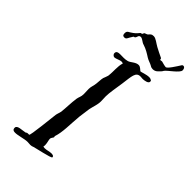

<svg xmlns="http://www.w3.org/2000/svg" viewBox="-223 -741 810 810"><g transform="rotate(45 182.0 -336.0)"><path d="M300 -546C296 -549 291 -551 285 -551C268 -551 246 -542 242 -542C238 -542 229 -556 217 -556C199 -556 185 -538 172 -535C144 -527 109 -542 109 -519C109 -511 117 -506 121 -506C132 -506 145 -515 156 -515C159 -515 162 -514 165 -513C157 -488 162 -462 158 -433C156 -425 152 -417 150 -411C147 -399 148 -390 146 -375C145 -361 139 -350 139 -335C139 -325 140 -315 140 -305C140 -289 134 -282 132 -269C128 -241 128 -211 125 -185C123 -175 119 -167 118 -159C115 -139 104 -21 98 -21H90C85 -21 83 -18 81 -17C64 -13 34 -15 34 1C34 12 40 15 50 15C68 15 97 5 114 5C122 5 127 6 132 6C134 6 137 5 140 5C154 -1 235 -16 235 -23C235 -31 226 -32 220 -32C209 -32 197 -27 185 -27C182 -27 179 -28 176 -28C176 -31 177 -34 177 -37C177 -49 172 -64 172 -70C172 -79 180 -84 180 -88C180 -90 179 -91 179 -93V-94C191 -130 189 -171 194 -225C196 -239 199 -259 201 -276C205 -296 213 -315 213 -335C213 -344 212 -354 212 -364C212 -387 219 -421 223 -451C230 -501 229 -527 257 -527C261 -527 265 -526 270 -526C279 -526 301 -529 301 -540C301 -542 301 -543 300 -546ZM364 -671C364 -681 359 -687 353 -687C351 -687 349 -686 347 -685C333 -663 313 -631 304 -630C298 -630 280 -635 277 -636C276 -636 275 -636 274 -636C272 -636 270 -635 267 -635C264 -635 265 -642 263 -643C247 -651 231 -658 219 -665C204 -673 189 -687 176 -687C162 -687 161 -682 153 -674C149 -671 142 -670 138 -667C137 -666 137 -662 135 -660C133 -658 130 -658 127 -657C121 -650 116 -643 105 -635C90 -623 80 -625 80 -609C80 -599 83 -595 92 -595C104 -595 103 -605 117 -625C118 -626 123 -626 124 -628C130 -634 127 -646 140 -646C150 -646 159 -634 171 -631C191 -625 208 -614 222 -605C233 -598 247 -595 255 -590C261 -586 266 -585 271 -585C288 -585 295 -597 298 -599C300 -600 309 -611 309 -613C319 -627 364 -655 364 -671Z"/></g></svg>

Font: Jim Nightshade
Style: Regular
Weight: 400
Designer: Astigmatic (AOETI)
Foundry: Astigmatic (AOETI)
Version: Version 1.000